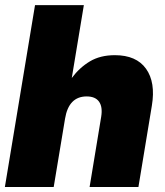

<svg xmlns="http://www.w3.org/2000/svg" viewBox="-20 -748 659 768"><path d="M240.2 -273.4 194.8 0H-0.5L120.1 -727.5H315.4L267.1 -436Q297.9 -477.5 339.4 -502.4Q380.9 -527.3 439.5 -527.3Q525.4 -527.3 564.2 -472.9Q603 -418.5 587.4 -325.2L533.7 0H338.4L384.8 -281.2Q391.1 -320.3 376.2 -341.3Q361.3 -362.3 326.7 -362.3Q254.9 -362.3 240.2 -273.4Z"/></svg>

Font: Inter Display Black
Style: Italic
Weight: 900
Italic angle: -9.39999°
Designer: Rasmus Andersson
Foundry: rsms
Version: Version 4.000;git-a52131595